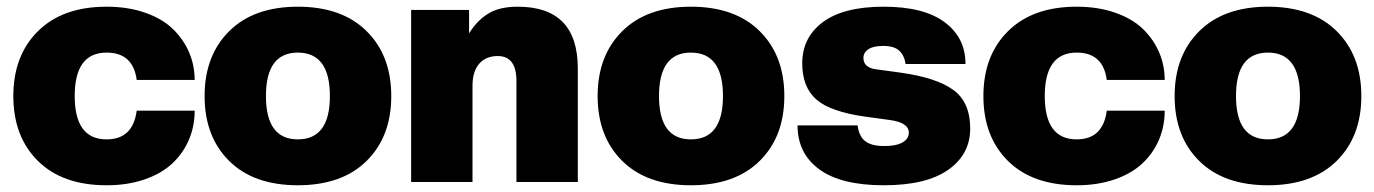

<svg xmlns="http://www.w3.org/2000/svg" viewBox="-20 -546 4123 576"><path d="M299.8 9.8Q167.5 9.8 93.8 -63.2Q20 -136.2 20 -257.8Q20 -379.4 94 -452.6Q168 -525.9 299.8 -525.9Q364.3 -525.9 415.8 -507.8Q467.3 -489.7 499 -458.7Q530.8 -427.7 547.4 -388.7Q564 -349.6 564 -306.2H390.1Q379.4 -388.2 299.8 -388.2Q204.1 -388.2 204.1 -257.8Q204.1 -127.9 299.8 -127.9Q378.9 -127.9 390.1 -213.9H564Q564 -167 546.6 -126.5Q529.3 -85.9 496.6 -55.4Q463.9 -24.9 413.3 -7.6Q362.8 9.8 299.8 9.8Z M873.5 -525.9Q1005.9 -525.9 1079.8 -452.6Q1153.8 -379.4 1153.8 -257.8Q1153.8 -136.2 1079.8 -63.2Q1005.9 9.8 873.5 9.8Q741.2 9.8 667.5 -63.2Q593.8 -136.2 593.8 -257.8Q593.8 -379.4 667.7 -452.6Q741.7 -525.9 873.5 -525.9ZM873.5 -127.9Q969.7 -127.9 969.7 -257.8Q969.7 -388.2 873.5 -388.2Q777.8 -388.2 777.8 -257.8Q777.8 -127.9 873.5 -127.9Z M1713.4 0H1529.3V-303.2Q1529.3 -377.9 1473.1 -377.9Q1438 -377.9 1417.7 -355Q1397.5 -332 1397.5 -288.1V0H1213.4V-516.1H1387.2V-445.8Q1410.2 -483.4 1443.8 -504.6Q1477.5 -525.9 1533.2 -525.9Q1713.4 -525.9 1713.4 -340.8Z M2052.7 -525.9Q2185.1 -525.9 2259 -452.6Q2333 -379.4 2333 -257.8Q2333 -136.2 2259 -63.2Q2185.1 9.8 2052.7 9.8Q1920.4 9.8 1846.7 -63.2Q1772.9 -136.2 1772.9 -257.8Q1772.9 -379.4 1846.9 -452.6Q1920.9 -525.9 2052.7 -525.9ZM2052.7 -127.9Q2148.9 -127.9 2148.9 -257.8Q2148.9 -388.2 2052.7 -388.2Q1957 -388.2 1957 -257.8Q1957 -127.9 2052.7 -127.9Z M2631.3 9.8Q2502.9 9.8 2437.7 -38.1Q2372.6 -85.9 2372.6 -169.9H2552.7Q2557.1 -136.7 2575.9 -122.3Q2594.7 -107.9 2633.3 -107.9Q2668.5 -107.9 2687.5 -118.7Q2706.5 -129.4 2706.5 -147.9Q2706.5 -178.2 2649.4 -186L2577.6 -195.8Q2471.2 -210.4 2429 -247.6Q2386.7 -284.7 2386.7 -356Q2386.7 -433.6 2448.7 -479.7Q2510.7 -525.9 2631.3 -525.9Q2752 -525.9 2814.2 -479.2Q2876.5 -432.6 2876.5 -354H2696.8Q2692.9 -379.9 2677.7 -394Q2662.6 -408.2 2629.4 -408.2Q2599.6 -408.2 2585 -398.2Q2570.3 -388.2 2570.3 -372.1Q2570.3 -342.8 2609.4 -337.9L2681.6 -328.1Q2789.6 -313 2840.1 -276.1Q2890.6 -239.3 2890.6 -160.2Q2890.6 -83 2824.7 -36.6Q2758.8 9.8 2631.3 9.8Z M3210 9.8Q3077.6 9.8 3003.9 -63.2Q2930.2 -136.2 2930.2 -257.8Q2930.2 -379.4 3004.2 -452.6Q3078.1 -525.9 3210 -525.9Q3274.4 -525.9 3325.9 -507.8Q3377.4 -489.7 3409.2 -458.7Q3440.9 -427.7 3457.5 -388.7Q3474.1 -349.6 3474.1 -306.2H3300.3Q3289.6 -388.2 3210 -388.2Q3114.3 -388.2 3114.3 -257.8Q3114.3 -127.9 3210 -127.9Q3289.1 -127.9 3300.3 -213.9H3474.1Q3474.1 -167 3456.8 -126.5Q3439.5 -85.9 3406.7 -55.4Q3374 -24.9 3323.5 -7.6Q3272.9 9.8 3210 9.8Z M3783.7 -525.9Q3916 -525.9 3990 -452.6Q4064 -379.4 4064 -257.8Q4064 -136.2 3990 -63.2Q3916 9.8 3783.7 9.8Q3651.4 9.8 3577.6 -63.2Q3503.9 -136.2 3503.9 -257.8Q3503.9 -379.4 3577.9 -452.6Q3651.9 -525.9 3783.7 -525.9ZM3783.7 -127.9Q3879.9 -127.9 3879.9 -257.8Q3879.9 -388.2 3783.7 -388.2Q3688 -388.2 3688 -257.8Q3688 -127.9 3783.7 -127.9Z"/></svg>

Font: Creato Display Black
Style: Regular
Weight: 900
Version: Version 1.000